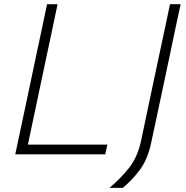

<svg xmlns="http://www.w3.org/2000/svg" viewBox="-20 -733 884 912"><path d="M52.5 0Q65 -59.5 77 -115.5Q89 -171.5 103 -237.5L152.5 -472.5Q167 -540 179 -596.5Q191 -653 203.5 -713H253.5Q241 -653 229 -596.5Q217 -540 202.5 -472L154.5 -245Q143 -190 132.8 -142.5Q122.5 -95 112.5 -46H490L480 0ZM500 159.5Q555.5 112.5 594.2 62.8Q633 13 649.5 -61.5L689 -249L736.5 -473Q751 -540 763 -596.8Q775 -653.5 787.5 -713H838Q825 -653.5 813 -596.8Q801 -540 787 -472.5L746 -279Q733 -218 721.2 -163Q709.5 -108 698 -54.5Q681 25.5 643 75.5Q605 125.5 563 159.5Z"/></svg>

Font: Commissioner ExtraLight
Style: Italic
Weight: 200
Italic angle: -12°
Designer: Kostas Bartsokas
Foundry: Kostas Bartsokas
Version: Version 1.000; ttfautohint (v1.8.3)